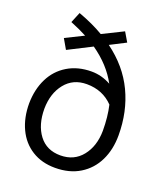

<svg xmlns="http://www.w3.org/2000/svg" viewBox="-140 -844 816 952"><g transform="rotate(20 268.0 -368.5)"><path d="M504 -246Q504 -171 475.5 -112.5Q447 -54 392.5 -20.5Q338 13 262 13Q192 13 140 -19.5Q88 -52 60.5 -110.5Q33 -169 33 -244Q34 -318 62.5 -375.5Q91 -433 145 -465.5Q199 -498 271 -498Q324 -498 373 -471Q328 -555 238 -618L114 -555L84 -607L179 -654Q144 -673 92 -694L115 -750Q192 -722 249 -688L358 -742L387 -693L305 -651Q406 -577 455 -474Q504 -371 504 -246ZM423 -240Q423 -314 409 -374Q354 -431 270 -431Q198 -431 156 -378.5Q114 -326 113 -245Q113 -160 153 -107Q193 -54 266 -54Q338 -54 380 -106.5Q422 -159 423 -240Z"/></g></svg>

Font: Catamaran
Style: Regular
Weight: 400
Designer: Pria Ravichandran
Version: Version 1.000;PS 001.000;hotconv 1.0.70;makeotf.lib2.5.58329